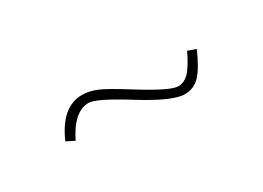

<svg xmlns="http://www.w3.org/2000/svg" viewBox="-19 -516 569 415"><g transform="rotate(-30 265.0 -309.0)"><path d="M173 -364Q191 -364 210 -356Q229 -348 275 -319Q344 -276 363 -276Q378 -276 390 -288Q402 -300 418 -333L438 -326Q421 -287 405.5 -270.5Q390 -254 367 -254Q337 -254 265 -299Q196 -342 177 -342Q140 -342 112 -285L92 -295Q122 -364 173 -364Z"/></g></svg>

Font: Nacelle Thin
Style: Regular
Weight: 100
Designer: Sora Sagano
Foundry: Sora Sagano
Version: Version 1.000;FEAKit 1.0